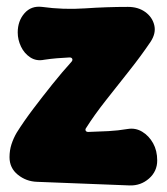

<svg xmlns="http://www.w3.org/2000/svg" viewBox="-20 -543 508 585"><path d="M243 -154Q239 -149 241 -145Q243 -141 249 -141Q282 -142 310.5 -143.5Q339 -145 369 -150Q393 -154 413.5 -141.5Q434 -129 446.5 -106.5Q459 -84 459 -54Q459 -21 434 1Q409 23 375 22L93 11Q60 10 34.5 -10.5Q9 -31 9 -64Q9 -85 15 -103.5Q21 -122 31 -139Q53 -174 81 -211Q109 -248 139 -285.5Q169 -323 198 -355Q202 -360 200 -364Q198 -368 192 -368Q172 -367 153.5 -365.5Q135 -364 115 -361Q91 -356 72.5 -368Q54 -380 44 -401Q34 -422 34 -444Q34 -479 54.5 -502.5Q75 -526 108 -522Q173 -513 239 -517.5Q305 -522 370 -522Q401 -522 422.5 -506.5Q444 -491 450 -466.5Q456 -442 439 -416Q410 -373 373.5 -327Q337 -281 302 -236.5Q267 -192 243 -154Z"/></svg>

Font: Winky Sans ExtraBold
Style: Regular
Weight: 800
Designer: Simon Atzbach
Foundry: typofactur
Version: Version 1.205